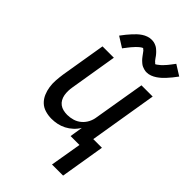

<svg xmlns="http://www.w3.org/2000/svg" viewBox="-281 -861 1161 1161"><g transform="rotate(45 300.0 -280.0)"><path d="M207 -595 140 -637Q153 -655 165 -669.5Q177 -684 188 -696Q199 -708 210 -718.5Q221 -729 235 -738.5Q249 -748 265 -753.5Q281 -759 297 -759Q302 -759 307 -758.5Q312 -758 317 -757Q322 -756 327 -754Q332 -752 336.5 -750Q341 -748 345 -745.5Q349 -743 352.5 -740Q356 -737 360 -733.5Q364 -730 367.5 -726.5Q371 -723 374 -719.5Q377 -716 380 -712.5Q383 -709 385 -706Q387 -703 390.5 -698Q394 -693 397.5 -688.5Q401 -684 403.5 -681Q406 -678 410.5 -675Q415 -672 415 -669Q415 -669 415 -669Q415 -669 415 -669Q415 -669 415 -669Q415 -669 415 -669Q416 -669 420 -671Q424 -673 427 -675.5Q430 -678 434.5 -681.5Q439 -685 441 -686.5Q443 -688 445 -690Q447 -692 449.5 -694Q452 -696 454 -698.5Q456 -701 458.5 -703.5Q461 -706 463.5 -709Q466 -712 469 -715Q472 -718 474.5 -721.5Q477 -725 480 -728.5Q483 -732 486 -736Q489 -740 492 -744Q495 -748 498.5 -752.5Q502 -757 505 -761L572 -719Q559 -701 547 -686.5Q535 -672 524 -660Q513 -648 502 -638Q491 -628 477 -618.5Q463 -609 447 -603Q431 -597 415 -597Q410 -597 404.5 -597.5Q399 -598 394.5 -599.5Q390 -601 385 -602.5Q380 -604 375.5 -606Q371 -608 367 -610.5Q363 -613 359.5 -616Q356 -619 352 -622.5Q348 -626 344.5 -629.5Q341 -633 338 -636.5Q335 -640 332 -644Q329 -648 327 -650.5Q325 -653 321.5 -658Q318 -663 314.5 -667.5Q311 -672 308.5 -675.5Q306 -679 301.5 -681.5Q297 -684 297 -687Q297 -687 297 -687Q297 -687 297 -687Q297 -687 297 -687Q297 -687 297 -687Q296 -687 292 -685Q288 -683 285 -681Q282 -679 277.5 -675.5Q273 -672 271 -670Q269 -668 267 -666Q265 -664 262.5 -662Q260 -660 258 -657.5Q256 -655 253.5 -652.5Q251 -650 248.5 -647Q246 -644 243 -641Q240 -638 237.5 -634.5Q235 -631 232 -627.5Q229 -624 226 -620Q223 -616 220 -612Q217 -608 213.5 -604Q210 -600 207 -595ZM404 201 438 0H362L375 -83Q362 -61 342.5 -43Q323 -25 300.5 -13.5Q278 -2 254 3Q230 8 206 8Q178 8 151.5 0Q125 -8 106.5 -26Q88 -44 77.5 -68.5Q67 -93 63 -120Q59 -147 61 -175Q63 -203 67 -231L115 -520H212L162 -217Q159 -200 158.5 -182.5Q158 -165 161 -148.5Q164 -132 172 -117.5Q180 -103 193 -93.5Q206 -84 222.5 -80Q239 -76 257 -76Q280 -76 304 -83Q328 -90 347.5 -106.5Q367 -123 378.5 -145.5Q390 -168 393 -192L448 -520H544L472 -84H546L499 201Z"/></g></svg>

Font: Iosevka SS04 Medium Extended
Style: Italic
Weight: 500
Width: 7
Italic angle: -9°
Monospace: yes
Designer: Belleve Invis
Foundry: Belleve Invis
Version: Version 19.0.0; ttfautohint (v1.8.4)